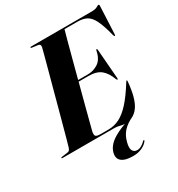

<svg xmlns="http://www.w3.org/2000/svg" viewBox="-229 -851 1109 1197"><g transform="rotate(-30 325.5 -252.5)"><path d="M362.5 0H-10.5Q-16.5 0 -16.5 -3.5Q-16.5 -7.5 -10 -8L33 -14Q42.5 -15 47.5 -21.2Q52.5 -27.5 55.5 -37.5Q59.5 -50.5 69.8 -87.8Q80 -125 94.5 -178.2Q109 -231.5 125.5 -292.5Q142 -353.5 158.2 -414.2Q174.5 -475 188.8 -527.2Q203 -579.5 212.5 -615.5Q222 -651.5 224.5 -662Q229 -683.5 209.5 -686L167.5 -691.5Q161 -692 161 -696Q161 -700 167 -700H602.5Q631 -700 643 -707.5Q655 -715 660.5 -715Q666.5 -715 666 -706L657 -507Q656.5 -496 652.5 -496Q648.5 -496 645.5 -505.5Q626 -582.5 606.5 -622Q587 -661.5 560.8 -675.5Q534.5 -689.5 495 -689.5H402Q397.5 -675 384.5 -626.8Q371.5 -578.5 353.8 -511.5Q336 -444.5 317 -372.5H388.5Q428.5 -372.5 462.5 -395.2Q496.5 -418 507.5 -474.5Q508.5 -481.5 512.5 -481.5Q517 -481.5 517.5 -473.5L534 -264.5Q535 -252.5 531.5 -252Q527.5 -251 524.5 -258.5Q505 -311.5 473.8 -336.8Q442.5 -362 385.5 -362H314.5Q295.5 -291 278.5 -225.5Q261.5 -160 249.2 -113.5Q237 -67 233.5 -52.5Q228 -27.5 235.2 -19Q242.5 -10.5 269.5 -10.5H327.5Q368.5 -10.5 406.5 -29.5Q444.5 -48.5 484.2 -92.5Q524 -136.5 570.5 -211.5Q575 -219 577.5 -219Q581.5 -219 580.5 -210.5Q570 -92 533.8 -41Q497.5 10 435.5 10Q416.5 10 399.8 5Q383 0 362.5 0ZM494.5 -10.5 496 -5.5Q450.5 15.5 424.5 43.8Q398.5 72 387.5 115Q377 154.5 386.8 172.5Q396.5 190.5 418.5 190.5Q434.5 190.5 450.5 181.2Q466.5 172 477 160Q481.5 155 485.5 157Q488 159 483.5 165.5Q469.5 184.5 442 197.2Q414.5 210 377.5 210Q321.5 210 296.2 189.2Q271 168.5 281.5 129Q288 103 309.8 79.5Q331.5 56 376 33.8Q420.5 11.5 494.5 -10.5Z"/></g></svg>

Font: Fraunces 144pt
Style: Bold Italic
Weight: 700
Italic angle: -16°
Version: Version 1.000;[b76b70a41]